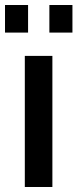

<svg xmlns="http://www.w3.org/2000/svg" viewBox="-33 -746 309 766"><path d="M66 0V-523H176V0ZM-13 -616V-726H79V-616ZM164 -616V-726H256V-616Z"/></svg>

Font: Raleway Thin SemiBold
Style: Regular
Weight: 600
Version: Version 4.026